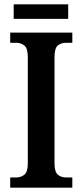

<svg xmlns="http://www.w3.org/2000/svg" viewBox="-20 -864 379 884"><path d="M27 0V-47H55Q76 -47 92 -59.5Q108 -72 108 -112V-601Q108 -642 92 -654.5Q76 -667 55 -667H27V-714H313V-667H284Q261 -667 246 -654.5Q231 -642 231 -600V-112Q231 -73 246 -60Q261 -47 284 -47H313V0ZM43 -777V-844H294V-777Z"/></svg>

Font: Noto Serif Thai Condensed SemiBold
Style: Regular
Weight: 600
Width: 3
Designer: Monotype Design Team
Foundry: Monotype Imaging Inc.
Version: Version 2.002; ttfautohint (v1.8.4.7-5d5b)